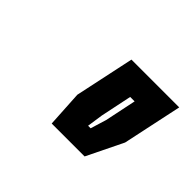

<svg xmlns="http://www.w3.org/2000/svg" viewBox="-65 -801 429 429"><g transform="rotate(45 149.5 -586.5)"><path d="M123 -473 118 -559 148 -700H299L269 -559L227 -473ZM184 -527H192L203.5 -564.5L219 -639H205L189.5 -564.5Z"/></g></svg>

Font: Tourney Thin
Style: Italic
Weight: 100
Italic angle: -12°
Designer: Tyler Finck
Foundry: Etcetera Type Co
Version: Version 1.015